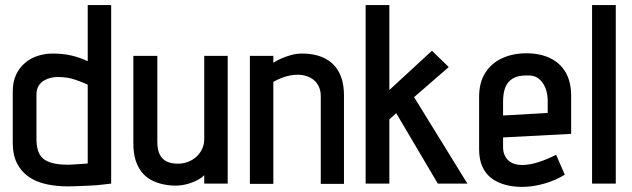

<svg xmlns="http://www.w3.org/2000/svg" viewBox="-20 -720 2478 753"><path d="M416 0V-700H324V-480Q292 -495 259 -502.5Q226 -510 186 -510Q158 -510 130 -501.5Q102 -493 79.5 -474.5Q57 -456 43.5 -428Q30 -400 30 -360V-160Q30 -112 47 -79Q64 -46 93.5 -26Q123 -6 162.5 2.5Q202 11 246 11Q264 11 283 10Q302 9 321 8.5Q340 8 358 6.5Q376 5 391 3Q406 1 416 0ZM324 -388V-79Q324 -79 319.5 -78.5Q315 -78 307.5 -77.5Q300 -77 290 -76.5Q280 -76 269.5 -75Q259 -74 249 -74Q210 -74 185.5 -80.5Q161 -87 147.5 -99.5Q134 -112 128.5 -131.5Q123 -151 123 -175V-349Q123 -370 131.5 -383.5Q140 -397 153 -404.5Q166 -412 180 -415Q194 -418 206 -418Q245 -418 275 -407.5Q305 -397 324 -388Z M781 -33V0H873V-501H781V-175Q781 -154 773 -136.5Q765 -119 751 -106Q737 -93 718 -85.5Q699 -78 678 -78Q652 -78 634 -86.5Q616 -95 606.5 -114Q597 -133 597 -164V-501H503V-158Q503 -120 511.5 -92.5Q520 -65 535.5 -45.5Q551 -26 572.5 -14.5Q594 -3 618.5 2.5Q643 8 669 8Q691 8 713.5 2Q736 -4 754 -13.5Q772 -23 781 -33Z M1238 -343V1H1329V-346Q1329 -382 1320.5 -409.5Q1312 -437 1297 -456Q1282 -475 1261.5 -487Q1241 -499 1216.5 -504.5Q1192 -510 1165 -510Q1142 -510 1121 -504Q1100 -498 1082 -490Q1064 -482 1052 -474V-501H960V1H1052V-399Q1070 -409 1086 -415Q1102 -421 1117.5 -424Q1133 -427 1148 -427Q1166 -427 1182.5 -421.5Q1199 -416 1211.5 -405.5Q1224 -395 1231 -379Q1238 -363 1238 -343Z M1604 -339 1740 -457 1674 -521 1507 -367V-700H1414V0H1507V-252L1534 -276L1697 0H1813Z M1953 -144V-181L2220 -195V-343Q2220 -399 2198.5 -436Q2177 -473 2137.5 -492Q2098 -511 2044 -511Q1992 -511 1950 -492Q1908 -473 1883.5 -435Q1859 -397 1859 -340V-135Q1859 -95 1871.5 -67Q1884 -39 1907 -21.5Q1930 -4 1961 4.5Q1992 13 2028 13Q2070 13 2115 0Q2160 -13 2195 -35L2161 -113Q2128 -96 2093 -84.5Q2058 -73 2028 -73Q2011 -73 1997 -77.5Q1983 -82 1973.5 -91Q1964 -100 1958.5 -113Q1953 -126 1953 -144ZM2128 -325V-277L1953 -267V-322Q1953 -354 1961.5 -376.5Q1970 -399 1990 -411.5Q2010 -424 2043 -424Q2074 -426 2092 -412Q2110 -398 2119 -375Q2128 -352 2128 -325Z M2302 0H2395V-700H2302Z"/></svg>

Font: Advent Pro SemiBold
Style: Regular
Weight: 600
Designer: VivaRado, Andreas Kalpakidis
Foundry: VivaRado, Andreas Kalpakidis
Version: Version 3.000